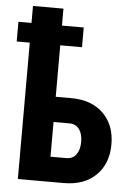

<svg xmlns="http://www.w3.org/2000/svg" viewBox="-56 -830 604 871"><g transform="rotate(5 246.0 -394.0)"><path d="M197.3 -272V-113.8H269.5Q298.3 -113.8 314.2 -135Q330.1 -156.2 330.1 -192.9Q330.1 -229.5 314.5 -250.5Q298.8 -271.5 271 -272ZM296.4 -621.1H197.3V-386.7H267.6Q360.8 -386.7 414.3 -334Q467.8 -281.2 467.8 -193.4Q467.8 -105.5 414.1 -52.7Q360.4 0 267.1 0H58.6V-621.1H-1V-710.9H58.6V-788.1H197.3V-710.9H296.4Z"/></g></svg>

Font: RobotoCondensed-Bold
Style: Bold
Weight: 700
Designer: Google
Version: Version 2.001240; 2014